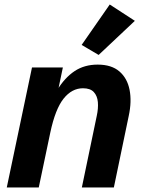

<svg xmlns="http://www.w3.org/2000/svg" viewBox="-20 -824 630 844"><path d="M9.8 0 120.6 -527.3H256.3L231.4 -408.2L232.4 -429.7Q265.1 -482.9 308.1 -511.5Q351.1 -540 409.2 -540Q470.2 -540 504.9 -510Q539.6 -480 549.6 -429Q559.6 -377.9 545.9 -314.5L480.5 0H339.8L405.3 -314.5Q412.6 -347.7 410.2 -375.2Q407.7 -402.8 392.3 -419.4Q377 -436 344.7 -436Q295.9 -436 259.5 -390.4Q223.1 -344.7 201.2 -241.7L150.4 0ZM413.6 -582.5 338.9 -626.5 462.4 -804.2 572.8 -732.4Z"/></svg>

Font: Schibsted Grotesk
Style: Bold Italic
Weight: 700
Italic angle: -12°
Designer: Bakken & Baeck AS, Henrik Kongsvoll
Foundry: Schibsted ASA
Version: Version 1.100;gftools[0.9.25]